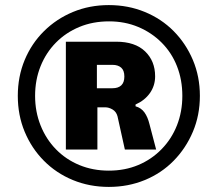

<svg xmlns="http://www.w3.org/2000/svg" viewBox="-20 -730 855 755"><path d="M408 5Q332 5 266.5 -22Q201 -49 152.5 -98Q104 -147 77 -212Q50 -277 50 -353Q50 -429 77 -494Q104 -559 153 -607.5Q202 -656 267 -683Q332 -710 408 -710Q484 -710 549.5 -683Q615 -656 663 -607.5Q711 -559 738.5 -494Q766 -429 766 -353Q766 -277 738.5 -212Q711 -147 663 -98Q615 -49 549.5 -22Q484 5 408 5ZM408 -59Q471 -59 523.5 -81Q576 -103 615.5 -143.5Q655 -184 676 -237.5Q697 -291 697 -353Q697 -416 676 -469.5Q655 -523 615.5 -562.5Q576 -602 523.5 -624Q471 -646 409 -646Q345 -646 292 -624Q239 -602 200 -562.5Q161 -523 139.5 -469.5Q118 -416 118 -353Q118 -291 139.5 -237Q161 -183 200 -143Q239 -103 292 -81Q345 -59 408 -59ZM239 -142V-566H437Q511 -566 550.5 -528Q590 -490 590 -430Q590 -393 569.5 -364Q549 -335 513 -319V-312Q535 -306 548 -288Q561 -270 568 -241L594 -142H471L442 -273Q437 -291 422.5 -299.5Q408 -308 394 -308H349L363 -316V-142ZM361 -383H422Q445 -383 457 -394.5Q469 -406 469 -429Q469 -453 456.5 -464Q444 -475 422 -475H361Z"/></svg>

Font: Nunito Sans 6pt Black
Style: Regular
Weight: 900
Version: Version 3.101;gftools[0.9.27]